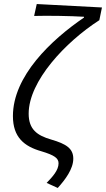

<svg xmlns="http://www.w3.org/2000/svg" viewBox="-20 -744 525 951"><path d="M266 187C303 146 343 93 343 42C343 -8 309 -31 233 -53C164 -73 122 -103 122 -181C122 -342 304 -536 472 -644L485 -707L162 -724L149 -665C216 -667 331 -665 396 -661V-657C233 -546 44 -367 44 -169C44 -64 100 -19 184 5C251 25 270 40 270 65C270 99 241 131 211 162Z"/></svg>

Font: Source Sans Pro
Style: Italic
Weight: 400
Italic angle: -11°
Designer: Paul D. Hunt
Foundry: Adobe Systems Incorporated
Version: Version 3.006;hotconv 1.0.111;makeotfexe 2.5.65597